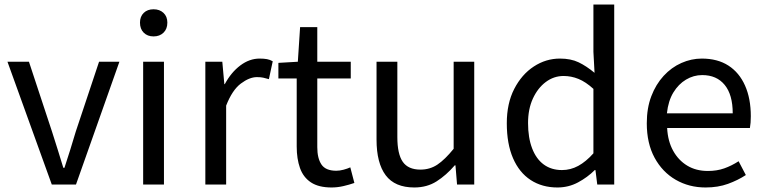

<svg xmlns="http://www.w3.org/2000/svg" viewBox="-20 -816 3382 849"><path d="M209 0 13 -543H108L210 -234Q223 -194 235.5 -153.5Q248 -113 260 -74H265Q278 -113 290.5 -153.5Q303 -194 315 -234L418 -543H508L316 0Z M613 0V-543H705V0ZM659 -655Q632 -655 615.5 -671.5Q599 -688 599 -716Q599 -743 615.5 -759Q632 -775 659 -775Q686 -775 703 -759Q720 -743 720 -716Q720 -688 703 -671.5Q686 -655 659 -655Z M888 0V-543H963L972 -444H974Q1002 -496 1042.5 -526.5Q1083 -557 1128 -557Q1147 -557 1160.5 -554.5Q1174 -552 1186 -545L1169 -466Q1155 -470 1144 -472.5Q1133 -475 1116 -475Q1083 -475 1045 -446.5Q1007 -418 980 -349V0Z M1446 13Q1389 13 1355 -9.5Q1321 -32 1306.5 -73Q1292 -114 1292 -168V-469H1211V-538L1297 -543L1307 -696H1383V-543H1531V-469H1383V-165Q1383 -116 1401.5 -88.5Q1420 -61 1467 -61Q1482 -61 1499 -65.5Q1516 -70 1529 -76L1547 -7Q1524 1 1498 7Q1472 13 1446 13Z M1812 13Q1726 13 1685.5 -41Q1645 -95 1645 -199V-543H1737V-210Q1737 -135 1761 -100.5Q1785 -66 1839 -66Q1881 -66 1914 -88Q1947 -110 1986 -158V-543H2077V0H2001L1994 -85H1991Q1953 -41 1910.5 -14Q1868 13 1812 13Z M2445 13Q2377 13 2326.5 -20Q2276 -53 2248.5 -116.5Q2221 -180 2221 -271Q2221 -359 2254 -423Q2287 -487 2340.5 -522Q2394 -557 2456 -557Q2504 -557 2538.5 -540.5Q2573 -524 2609 -494L2604 -587V-796H2696V0H2621L2613 -64H2610Q2578 -32 2536 -9.5Q2494 13 2445 13ZM2465 -64Q2503 -64 2537 -82.5Q2571 -101 2604 -138V-423Q2570 -454 2538 -467Q2506 -480 2472 -480Q2429 -480 2393.5 -453.5Q2358 -427 2336.5 -380.5Q2315 -334 2315 -272Q2315 -207 2333 -160Q2351 -113 2384.5 -88.5Q2418 -64 2465 -64Z M3100 13Q3027 13 2968 -21Q2909 -55 2874.5 -118.5Q2840 -182 2840 -271Q2840 -338 2860 -390.5Q2880 -443 2914.5 -480.5Q2949 -518 2993 -537.5Q3037 -557 3083 -557Q3153 -557 3201 -526Q3249 -495 3274.5 -437.5Q3300 -380 3300 -302Q3300 -287 3299 -274Q3298 -261 3296 -250H2930Q2933 -192 2956.5 -149.5Q2980 -107 3019 -83.5Q3058 -60 3110 -60Q3150 -60 3182.5 -71.5Q3215 -83 3246 -103L3278 -42Q3243 -19 3199 -3Q3155 13 3100 13ZM2929 -315H3220Q3220 -397 3184.5 -440.5Q3149 -484 3085 -484Q3047 -484 3013.5 -464Q2980 -444 2957.5 -407Q2935 -370 2929 -315Z"/></svg>

Font: Noto Sans TC
Style: Regular
Weight: 400
Designer: Ryoko NISHIZUKA  (kana, bopomofo & ideographs); Paul D. Hunt (Latin, Greek & Cyrillic); Sandoll Communications , Soo-you
Foundry: Adobe
Version: Version 2.004-H2;hotconv 1.0.118;makeotfexe 2.5.65603